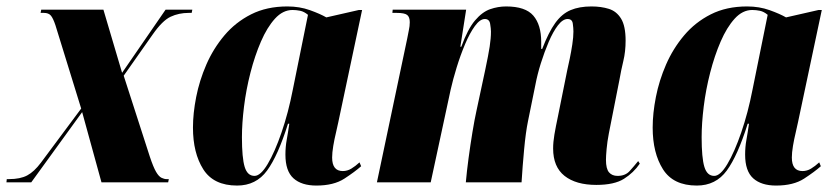

<svg xmlns="http://www.w3.org/2000/svg" viewBox="-46 -566 2589 596"><path d="M-26 0 -25 -10H-18Q17 -10 38.5 -21.5Q60 -33 81 -61L206 -229L126 -488Q119 -509 112 -517.5Q105 -526 90 -526H80L82 -536H275L333 -340L468 -536H551L549 -526H540Q509 -526 483.5 -514Q458 -502 428 -459L338 -331L419 -80Q430 -47 438.5 -32.5Q447 -18 455.5 -14Q464 -10 471 -10H478L476 0H269L209 -218L51 0Z M690 10Q617 10 585 -40.5Q553 -91 553 -170Q553 -214 563 -265Q573 -316 594.5 -365.5Q616 -415 650.5 -456Q685 -497 733.5 -521.5Q782 -546 846 -546Q884 -546 916 -534.5Q948 -523 967 -512L1068 -535H1078L1004 -186Q1002 -175 997 -154.5Q992 -134 988.5 -113Q985 -92 985 -77Q985 -35 1018 -35Q1032 -35 1044.5 -42.5Q1057 -50 1070 -62L1075 -50Q1056 -33 1023 -11.5Q990 10 936 10Q890 10 865 -12.5Q840 -35 840 -86Q840 -110 844 -132Q848 -154 852 -182H848Q817 -83 783 -36.5Q749 10 690 10ZM744 -20Q763 -20 785 -57Q807 -94 828 -155Q849 -216 863 -288L910 -520Q898 -530 886 -532.5Q874 -535 862 -535Q832 -535 807.5 -508Q783 -481 764 -437Q745 -393 731.5 -340.5Q718 -288 711.5 -235.5Q705 -183 705 -140Q705 -76 713.5 -48Q722 -20 744 -20Z M1805 8Q1742 8 1706.5 -20Q1671 -48 1671 -105Q1671 -125 1675 -148.5Q1679 -172 1686 -205L1715 -349Q1718 -362 1722.5 -383.5Q1727 -405 1730.5 -428Q1734 -451 1734 -468Q1734 -479 1732 -493Q1730 -507 1716 -507Q1701 -507 1686 -487.5Q1671 -468 1657.5 -436.5Q1644 -405 1633 -370Q1622 -335 1616 -303L1593 -190Q1586 -156 1581 -102.5Q1576 -49 1573 0H1400Q1403 -34 1408.5 -75Q1414 -116 1420.5 -155.5Q1427 -195 1433 -222L1460 -348Q1470 -395 1474 -421Q1478 -447 1478 -468Q1478 -477 1475.5 -492Q1473 -507 1459 -507Q1444 -507 1428 -485Q1412 -463 1397.5 -428.5Q1383 -394 1371.5 -356.5Q1360 -319 1353 -288L1291 0H1124L1218 -446Q1220 -458 1223 -471.5Q1226 -485 1226 -497Q1226 -513 1218 -519.5Q1210 -526 1185 -526H1172L1173 -536H1401L1383 -421H1386Q1406 -476 1428.5 -502.5Q1451 -529 1475.5 -537.5Q1500 -546 1525 -546Q1585 -546 1609.5 -517.5Q1634 -489 1634 -436V-414H1637Q1657 -466 1677.5 -494.5Q1698 -523 1725 -534.5Q1752 -546 1790 -546Q1820 -546 1844 -538.5Q1868 -531 1882 -508Q1896 -485 1896 -440Q1896 -406 1889 -377Q1882 -348 1877 -319L1844 -152Q1839 -126 1837 -103.5Q1835 -81 1835 -70Q1835 -42 1844.5 -31Q1854 -20 1871 -20Q1895 -20 1908.5 -35Q1922 -50 1935 -66L1940 -58Q1921 -30 1891 -11Q1861 8 1805 8Z M2117 10Q2044 10 2012 -40.5Q1980 -91 1980 -170Q1980 -214 1990 -265Q2000 -316 2021.5 -365.5Q2043 -415 2077.5 -456Q2112 -497 2160.5 -521.5Q2209 -546 2273 -546Q2311 -546 2343 -534.5Q2375 -523 2394 -512L2495 -535H2505L2431 -186Q2429 -175 2424 -154.5Q2419 -134 2415.5 -113Q2412 -92 2412 -77Q2412 -35 2445 -35Q2459 -35 2471.5 -42.5Q2484 -50 2497 -62L2502 -50Q2483 -33 2450 -11.5Q2417 10 2363 10Q2317 10 2292 -12.5Q2267 -35 2267 -86Q2267 -110 2271 -132Q2275 -154 2279 -182H2275Q2244 -83 2210 -36.5Q2176 10 2117 10ZM2171 -20Q2190 -20 2212 -57Q2234 -94 2255 -155Q2276 -216 2290 -288L2337 -520Q2325 -530 2313 -532.5Q2301 -535 2289 -535Q2259 -535 2234.5 -508Q2210 -481 2191 -437Q2172 -393 2158.5 -340.5Q2145 -288 2138.5 -235.5Q2132 -183 2132 -140Q2132 -76 2140.5 -48Q2149 -20 2171 -20Z"/></svg>

Font: Noto Serif Display ExtraCondensed Black
Style: Italic
Weight: 900
Width: 2
Italic angle: -12°
Designer: Monotype Design Team
Foundry: Monotype Imaging Inc.
Version: Version 2.009